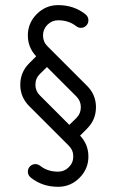

<svg xmlns="http://www.w3.org/2000/svg" viewBox="-20 -667 452 746"><path d="M205.9 -647.1Q267.6 -647.1 312.4 -611.2Q323.5 -601.8 323.5 -588.2Q323.5 -575.9 315 -567.4Q306.5 -558.8 294.1 -558.8Q284.1 -558.8 275.3 -565.9Q246.5 -588.2 205.9 -588.2Q181.8 -588.2 164.4 -570.9Q147.1 -553.5 147.1 -529.4Q147.1 -504.7 164.1 -487.6L318.2 -333.5Q352.9 -298.8 352.9 -250.6Q352.9 -201.8 318.2 -167.1L291.2 -140Q323.5 -105.9 323.5 -58.8Q323.5 -10.6 288.8 24.1Q254.1 58.8 205.9 58.8Q144.1 58.8 99.4 22.9Q88.2 13.5 88.2 0Q88.2 -12.4 96.8 -20.9Q105.3 -29.4 117.6 -29.4Q127.6 -29.4 136.5 -22.4Q165.3 0 205.9 0Q230 0 247.4 -17.4Q264.7 -34.7 264.7 -58.8Q264.7 -83.5 247.6 -100.6L93.5 -254.7Q58.8 -289.4 58.8 -337.6Q58.8 -386.5 93.5 -421.2L120.6 -448.2Q88.2 -482.4 88.2 -529.4Q88.2 -577.6 122.9 -612.4Q157.6 -647.1 205.9 -647.1ZM162.4 -406.5 134.7 -379.4Q117.6 -362.4 117.6 -337.6Q117.6 -313.5 134.7 -296.5L249.4 -181.8L277.1 -208.8Q294.1 -225.9 294.1 -250.6Q294.1 -274.7 277.1 -291.8Z"/></svg>

Font: OpenGost Type B TT
Style: Regular
Weight: 400
Version: Version 0.3